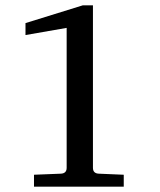

<svg xmlns="http://www.w3.org/2000/svg" viewBox="-20 -703 603 723"><path d="M446 0H108V-45L209 -49Q231 -50 231 -71V-598L76 -571V-616L292 -683H330V-71Q330 -50 352 -49L446 -45Z"/></svg>

Font: Apparatus SIL
Style: Regular
Weight: 400
Version: Version 1.0